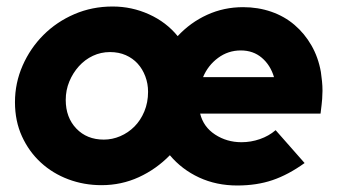

<svg xmlns="http://www.w3.org/2000/svg" viewBox="-20 -559 1038 590"><path d="M26 -245Q26 -304 49.5 -357.5Q73 -411 113.5 -451.5Q154 -492 208.5 -515.5Q263 -539 326 -539Q385 -539 438 -515Q491 -491 526 -448Q565 -490 616.5 -513.5Q668 -537 727 -537Q773 -537 813.5 -523Q854 -509 885 -482.5Q916 -456 937 -419.5Q958 -383 966 -338Q968 -324 969.5 -309.5Q971 -295 971 -280Q971 -269 970 -255Q969 -241 965 -210H595Q605 -169 641 -145.5Q677 -122 722 -122Q751 -122 778.5 -131.5Q806 -141 827 -159Q850 -133 871.5 -108.5Q893 -84 916 -58Q866 -22 817.5 -5.5Q769 11 709 11Q645 11 592 -13.5Q539 -38 502 -82Q460 -39 406.5 -14.5Q353 10 292 10Q238 10 190 -8Q142 -26 105.5 -59.5Q69 -93 47.5 -140Q26 -187 26 -245ZM299 -130Q325 -130 349.5 -140.5Q374 -151 393 -170Q412 -189 423.5 -216.5Q435 -244 435 -277Q435 -302 426.5 -324.5Q418 -347 403 -363.5Q388 -380 366.5 -389.5Q345 -399 318 -399Q290 -399 265.5 -387.5Q241 -376 222.5 -355.5Q204 -335 193 -308.5Q182 -282 182 -252Q182 -198 214.5 -164Q247 -130 299 -130ZM720 -404Q681 -404 650 -381Q619 -358 604 -322H822Q811 -359 784.5 -381.5Q758 -404 720 -404Z"/></svg>

Font: Rosa Sans Black
Style: Italic
Weight: 900
Italic angle: -12°
Designer: Pentagram / MCKL
Foundry: Pentagram / MCKL
Version: Version 1.005;September 16, 2019;FontCreator 11.5.0.2425 64-